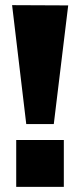

<svg xmlns="http://www.w3.org/2000/svg" viewBox="-20 -726 312 746"><path d="M82 -244 27 -706 245 -705 189 -244ZM43 -182H228V0H43Z"/></svg>

Font: wassup Sans
Style: Black
Weight: 900
Version: Version 2.001